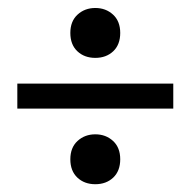

<svg xmlns="http://www.w3.org/2000/svg" viewBox="-20 -522 478 481"><path d="M281.2 -439.5Q281.2 -410.2 263.7 -393.6Q246.1 -377 218.8 -377Q191.4 -377 173.8 -393.6Q156.2 -410.2 156.2 -439.5Q156.2 -468.8 174.3 -485.4Q192.4 -502 218.8 -502Q245.1 -502 263.2 -485.4Q281.2 -468.8 281.2 -439.5ZM414.1 -312.5V-250H23.4V-312.5ZM281.2 -123Q281.2 -93.8 263.7 -77.1Q246.1 -60.5 218.8 -60.5Q191.4 -60.5 173.8 -77.1Q156.2 -93.8 156.2 -123Q156.2 -152.3 174.3 -168.9Q192.4 -185.5 218.8 -185.5Q245.1 -185.5 263.2 -168.9Q281.2 -152.3 281.2 -123Z"/></svg>

Font: Sudo Light
Style: Regular
Weight: 300
Monospace: yes
Designer: Jens Kutilek
Foundry: Jens Kutilek
Version: Version 0.040